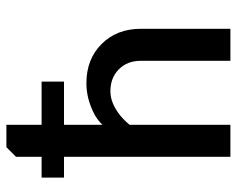

<svg xmlns="http://www.w3.org/2000/svg" viewBox="-90 -650 740 600"><g transform="rotate(-90 280.0 -350.0)"><path d="M90 0V-520H25V-590H90V-670L120 -700H190V-590H325V-520H190V-400Q206 -416 223 -425Q271 -450 320 -450Q395 -450 442.5 -402.5Q490 -355 490 -280V0H390V-280Q390 -322 363.5 -348.5Q337 -375 295 -375Q258 -375 220 -345Q204 -332 190 -315V0Z"/></g></svg>

Font: Scada
Style: Regular
Weight: 400
Designer: Jovanny Lemonad
Foundry: Jovanny Lemonad
Version: Version 4.100;PS 004.100;hotconv 1.0.88;makeotf.lib2.5.64775